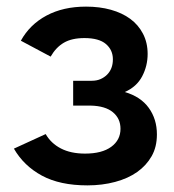

<svg xmlns="http://www.w3.org/2000/svg" viewBox="-20 -552 527 580"><path d="M244 8Q161 8 106.5 -21.5Q52 -51 22 -103L118 -147Q134 -119 164 -103.5Q194 -88 237 -88Q288 -88 316 -108.5Q344 -129 344 -163Q344 -194 321 -213Q298 -232 254 -233H201V-308H257Q272 -308 283.5 -313Q295 -318 303.5 -326.5Q312 -335 316.5 -346.5Q321 -358 321 -373Q321 -401 300 -419Q279 -437 235 -437Q197 -437 173 -423Q149 -409 133 -381L43 -429Q70 -478 120.5 -505Q171 -532 240 -532Q281 -532 315 -522.5Q349 -513 373.5 -495Q398 -477 412 -450Q426 -423 426 -389Q426 -353 409.5 -321.5Q393 -290 357 -274Q405 -260 429.5 -226Q454 -192 454 -146Q454 -108 438 -80Q422 -52 394.5 -32.5Q367 -13 328 -2.5Q289 8 244 8Z"/></svg>

Font: Rising Sun SemiBold
Style: Regular
Weight: 600
Designer: Matt McInerney, Pablo Impallari, Rodrigo Fuenzalida (Raleway font), Stephen Hutchings (Greek), Cristiano Sobral (main ch
Foundry: The Rising Sun Project Authors
Version: Version 4.327; ttfautohint (v1.8.4.7-5d5b-dirty)